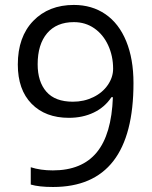

<svg xmlns="http://www.w3.org/2000/svg" viewBox="-20 -744 612 774"><path d="M518.1 -409.2Q518.1 9.8 193.8 9.8Q137.2 9.8 104 0V-69.8Q143.1 -57.1 192.9 -57.1Q310.1 -57.1 369.9 -129.6Q429.7 -202.1 435.1 -352.1H429.2Q402.3 -311.5 357.9 -290.3Q313.5 -269 257.8 -269Q163.1 -269 107.4 -325.7Q51.8 -382.3 51.8 -483.9Q51.8 -595.2 114 -659.7Q176.3 -724.1 277.8 -724.1Q350.6 -724.1 405 -686.8Q459.5 -649.4 488.8 -577.9Q518.1 -506.3 518.1 -409.2ZM277.8 -654.8Q208 -654.8 169.9 -609.9Q131.8 -564.9 131.8 -484.9Q131.8 -414.6 167 -374.3Q202.1 -334 273.9 -334Q318.4 -334 355.7 -352.1Q393.1 -370.1 414.6 -401.4Q436 -432.6 436 -466.8Q436 -518.1 416 -561.5Q396 -605 360.1 -629.9Q324.2 -654.8 277.8 -654.8Z"/></svg>

Font: f01947593
Style: Regular
Weight: 400
Foundry: Ascender Corporation
Version: Version 1.10